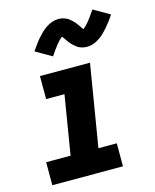

<svg xmlns="http://www.w3.org/2000/svg" viewBox="-114 -841 742 919"><g transform="rotate(-15 256.5 -381.5)"><path d="M30 0V-114H151L199 -406H108V-520H356L289 -114H380V0ZM193 -595 113 -641Q125 -658 135.5 -672.5Q146 -687 156.5 -699Q167 -711 178 -721.5Q189 -732 202.5 -741Q216 -750 231.5 -755.5Q247 -761 263 -761Q272 -761 280.5 -759.5Q289 -758 297.5 -754.5Q306 -751 312.5 -746.5Q319 -742 326 -735.5Q333 -729 338.5 -722.5Q344 -716 348.5 -709.5Q353 -703 358 -696Q363 -689 367 -683Q383 -695 397.5 -713.5Q412 -732 433 -763L513 -717Q502 -700 491 -685.5Q480 -671 469.5 -659Q459 -647 448 -636.5Q437 -626 423.5 -617Q410 -608 395 -602.5Q380 -597 364 -597Q355 -597 346 -598.5Q337 -600 328.5 -603.5Q320 -607 314 -611.5Q308 -616 300.5 -622.5Q293 -629 287.5 -635.5Q282 -642 277.5 -648.5Q273 -655 268 -662.5Q263 -670 259 -675Q243 -663 228.5 -644.5Q214 -626 193 -595Z"/></g></svg>

Font: Iosevka SS18 Heavy
Style: Italic
Weight: 900
Italic angle: -9°
Monospace: yes
Designer: Belleve Invis
Foundry: Belleve Invis
Version: Version 25.1.1; ttfautohint (v1.8.4)